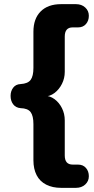

<svg xmlns="http://www.w3.org/2000/svg" viewBox="-20 -725 454 925"><path d="M274 180Q233 180 202.5 164.5Q172 149 156.5 119Q141 89 141 47V-127Q141 -167 127.5 -185Q114 -203 79 -204Q56 -206 43.5 -222.5Q31 -239 31 -263Q31 -286 43.5 -302.5Q56 -319 79 -320Q114 -322 127.5 -340Q141 -358 141 -398V-572Q141 -635 176 -670Q211 -705 274 -705H346Q373 -705 390.5 -689Q408 -673 408 -649Q408 -625 394 -609Q380 -593 356 -593H330Q311 -593 301.5 -582Q292 -571 292 -549V-379Q292 -348 278.5 -321Q265 -294 242.5 -277Q220 -260 193 -260V-264Q220 -264 242.5 -247.5Q265 -231 278.5 -204Q292 -177 292 -145V24Q292 46 301.5 57Q311 68 331 68H356Q380 68 394 84Q408 100 408 124Q408 148 390.5 164Q373 180 346 180Z"/></svg>

Font: Nunito ExtraLight ExtraBold
Style: Regular
Weight: 800
Version: Version 3.602